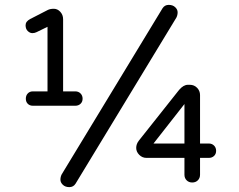

<svg xmlns="http://www.w3.org/2000/svg" viewBox="-20 -744 980 788"><path d="M837 -155Q850 -155 858.5 -146.5Q867 -138 867 -125Q867 -112 858.5 -104Q850 -96 837 -96H801V-27Q801 -13 792 -4Q783 5 769 5Q755 5 746 -4Q737 -13 737 -27V-96H581Q564 -96 551.5 -108.5Q539 -121 539 -137Q539 -153 550 -167L715 -375Q733 -396 751 -396H759Q777 -396 789 -383.5Q801 -371 801 -354V-155ZM737 -155V-317L610 -155ZM290 10Q281 24 264.5 24Q248 24 238 14.5Q228 5 228 -6.5Q228 -18 233 -28L647 -710Q656 -724 672.5 -724Q689 -724 699 -714.5Q709 -705 709 -693.5Q709 -682 704 -672ZM289 -369Q302 -369 310.5 -360.5Q319 -352 319 -339Q319 -326 310.5 -318Q302 -310 289 -310H115Q102 -310 94 -318Q86 -326 86 -339Q86 -352 94 -360.5Q102 -369 115 -369H175V-634L130 -612Q122 -608 112.5 -608Q103 -608 94 -616.5Q85 -625 85 -640.5Q85 -656 104 -666L176 -703Q186 -708 201 -708Q216 -708 227.5 -695.5Q239 -683 239 -665V-369Z"/></svg>

Font: Varela Round
Style: Regular
Weight: 400
Designer: Joe Prince
Foundry: Joe Prince
Version: Version 1.000